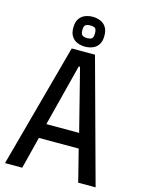

<svg xmlns="http://www.w3.org/2000/svg" viewBox="-131 -968 778 1044"><g transform="rotate(15 258.0 -446.0)"><path d="M3 0 192 -696H323L513 0H415L362 -210L411 -180H106L153 -210L100 0ZM154 -219 123 -263H393L361 -219L251 -653L303 -611H212L265 -653ZM259 -724Q237 -724 217 -731.5Q197 -739 184 -757.5Q171 -776 171 -807Q171 -840 184 -858.5Q197 -877 217 -884.5Q237 -892 259 -892Q280 -892 300 -884.5Q320 -877 333 -858.5Q346 -840 346 -808Q346 -776 333 -757.5Q320 -739 300 -731.5Q280 -724 259 -724ZM258 -772Q277 -772 285 -779Q293 -786 293 -807Q293 -830 285 -836.5Q277 -843 258 -843Q240 -843 231 -836.5Q222 -830 222 -807Q222 -786 231 -779Q240 -772 258 -772Z"/></g></svg>

Font: Ruda Medium
Style: Regular
Weight: 500
Version: Version 2.001